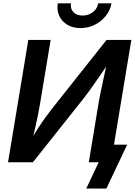

<svg xmlns="http://www.w3.org/2000/svg" viewBox="-20 -965 801 1142"><path d="M640.6 0H508.3L567.9 -361.3Q571.8 -384.3 579.6 -421.4Q587.4 -458.5 597.7 -506.1Q607.9 -553.7 620.1 -607.9H638.2Q596.7 -547.4 567.4 -504.4Q538.1 -461.4 513.7 -428Q489.3 -394.5 462.4 -360.8L175.8 0H27.8L148.4 -727.5H281.2L217.8 -345.7Q213.4 -317.4 205.3 -278.6Q197.3 -239.7 187.7 -197.3Q178.2 -154.8 167.5 -113.8H153.3Q179.7 -161.1 205.1 -200.4Q230.5 -239.7 253.7 -271.2Q276.9 -302.7 295.9 -326.7L613.8 -727.5H761.2ZM458.5 -797.9Q413.6 -797.9 380.6 -817.6Q347.7 -837.4 332.3 -870.8Q316.9 -904.3 323.7 -945.3H402.3Q397 -913.6 416.5 -893.1Q436 -872.6 471.2 -872.6Q494.1 -872.6 514.2 -881.8Q534.2 -891.1 547.4 -907.5Q560.5 -923.8 564 -945.3H643.1Q636.2 -904.3 609.4 -870.6Q582.5 -836.9 543.2 -817.4Q503.9 -797.9 458.5 -797.9ZM493.2 156.2 566.9 0H529.8L547.4 -104.5H736.3L612.8 156.2Z"/></svg>

Font: Inter SemiBold
Style: Italic
Weight: 600
Italic angle: -9.3988°
Designer: Rasmus Andersson
Foundry: rsms
Version: Version 4.001;git-66647c0bb